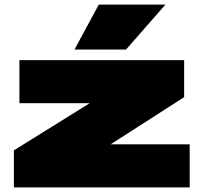

<svg xmlns="http://www.w3.org/2000/svg" viewBox="-20 -810 882 830"><path d="M40 0V-160L368 -364H64V-550H776V-390L458 -186H800V0ZM302 -596 407 -790H695L525 -596Z"/></svg>

Font: Georama ExtraExtended Black
Style: Regular
Weight: 900
Width: 8
Designer: Jean-Baptiste Levee
Foundry: Production Type
Version: Version 1.000